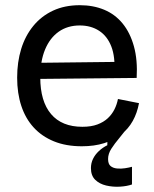

<svg xmlns="http://www.w3.org/2000/svg" viewBox="-20 -550 593 739"><path d="M488 160Q468 167 441 168.5Q414 170 388.5 164Q363 158 346.5 142Q330 126 330 97Q330 78 338 61.5Q346 45 360.5 31.5Q375 18 393 9L394 -41L469 -80L476 -67Q458 -41 439.5 -19Q421 3 408.5 22.5Q396 42 396 62Q396 81 405.5 89Q415 97 430.5 98.5Q446 100 461.5 97.5Q477 95 488 92ZM295 13Q234 13 187.5 -6Q141 -25 109.5 -59.5Q78 -94 62 -142.5Q46 -191 46 -251Q46 -311 61.5 -361.5Q77 -412 108 -450Q139 -488 184 -509Q229 -530 287 -530Q339 -530 381 -512.5Q423 -495 452 -459.5Q481 -424 495.5 -371.5Q510 -319 506 -250L103 -246V-308L448 -312L420 -271Q424 -331 408.5 -371Q393 -411 361.5 -431.5Q330 -452 287 -452Q240 -452 206 -428Q172 -404 153.5 -359.5Q135 -315 135 -252Q135 -160 176.5 -111Q218 -62 297 -62Q331 -62 355 -71Q379 -80 395 -95Q411 -110 420.5 -129Q430 -148 434 -169L515 -153Q508 -115 491 -84.5Q474 -54 446.5 -32.5Q419 -11 381 1Q343 13 295 13Z"/></svg>

Font: Bricolage Grotesque 36pt
Style: Regular
Weight: 400
Designer: Mathieu Triay
Foundry: Atelier Triay
Version: Version 1.001;gftools[0.9.33.dev8+g029e19f]